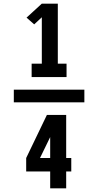

<svg xmlns="http://www.w3.org/2000/svg" viewBox="-20 -868 540 1056"><path d="M154 -444V-518H210V-773L168 -734L126 -771L210 -848H298V-518H346V-444ZM444 -305H56V-375H444ZM256 168V75H124V1L238 -236H344V1H372V75H344V168ZM200 1H256V-114Z"/></svg>

Font: Iosevka SS18 Heavy
Style: Regular
Weight: 900
Monospace: yes
Designer: Belleve Invis
Foundry: Belleve Invis
Version: Version 25.1.1; ttfautohint (v1.8.4)